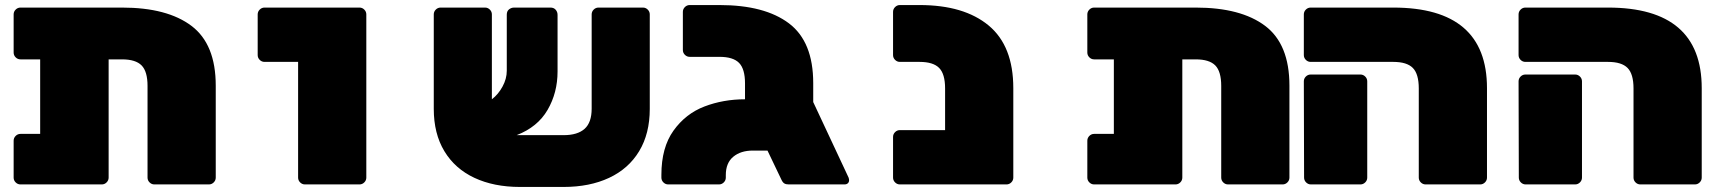

<svg xmlns="http://www.w3.org/2000/svg" viewBox="-20 -730 6840 760"><path d="M139 -495H61Q50 -495 42 -503Q34 -511 34 -522V-673Q34 -684 42 -692Q50 -700 61 -700H463Q642 -700 738 -627.5Q834 -555 834 -391V-27Q834 -16 826 -8Q818 0 807 0H591Q580 0 572 -8Q564 -16 564 -27V-390Q564 -447 540.5 -471Q517 -495 463 -495H410V-27Q410 -16 402 -8Q394 0 383 0H61Q50 0 42 -8Q34 -16 34 -27V-173Q34 -184 42 -192Q50 -200 61 -200H139Z M1403 0H1187Q1176 0 1168 -8Q1160 -16 1160 -27V-485H1027Q1016 -485 1008 -493Q1000 -501 1000 -512V-673Q1000 -684 1008 -692Q1016 -700 1027 -700H1403Q1414 -700 1422 -692Q1430 -684 1430 -673V-27Q1430 -16 1422 -8Q1414 0 1403 0Z M1697 -299V-673Q1697 -684 1705 -692Q1713 -700 1724 -700H1900Q1911 -700 1919 -692Q1927 -684 1927 -673V-337Q1952 -356 1969 -387Q1986 -418 1986 -450V-672Q1986 -686 1995 -693Q2004 -700 2015 -700H2159Q2172 -700 2179.5 -691.5Q2187 -683 2187 -671V-447Q2187 -363 2147.5 -295Q2108 -227 2025 -195H2211Q2266 -195 2294 -220Q2322 -245 2322 -300V-673Q2322 -684 2330 -692Q2338 -700 2349 -700H2525Q2536 -700 2544 -692Q2552 -684 2552 -673V-299Q2552 -201 2510 -131.5Q2468 -62 2391 -26Q2314 10 2211 10H2038Q1935 10 1858 -26Q1781 -62 1739 -131.5Q1697 -201 1697 -299Z M2828 -505H2710Q2699 -505 2691 -513Q2683 -521 2683 -532V-683Q2683 -694 2691 -702Q2699 -710 2710 -710H2828Q3007 -710 3103 -637.5Q3199 -565 3199 -401V-326L3339 -27Q3341 -21 3341 -17Q3341 -9 3336 -4.5Q3331 0 3323 0H3102Q3091 0 3084.5 -4Q3078 -8 3073 -19L3018 -134H2960Q2912 -134 2882.5 -109.5Q2853 -85 2853 -37V-27Q2853 -16 2845 -8Q2837 0 2826 0H2625Q2614 0 2606 -8Q2598 -16 2598 -27V-38Q2598 -146 2646 -213Q2694 -280 2768.5 -308.5Q2843 -337 2929 -337V-400Q2929 -457 2905.5 -481Q2882 -505 2828 -505Z M3991 -381V-27Q3991 -16 3983 -8Q3975 0 3964 0H3542Q3531 0 3523 -8Q3515 -16 3515 -27V-188Q3515 -199 3523 -207Q3531 -215 3542 -215H3721V-380Q3721 -437 3697.5 -461Q3674 -485 3620 -485H3542Q3531 -485 3523 -493Q3515 -501 3515 -512V-683Q3515 -694 3523 -702Q3531 -710 3542 -710H3620Q3796 -710 3893.5 -629Q3991 -548 3991 -381Z M4389 -495H4311Q4300 -495 4292 -503Q4284 -511 4284 -522V-673Q4284 -684 4292 -692Q4300 -700 4311 -700H4713Q4892 -700 4988 -627.5Q5084 -555 5084 -391V-27Q5084 -16 5076 -8Q5068 0 5057 0H4841Q4830 0 4822 -8Q4814 -16 4814 -27V-390Q4814 -447 4790.5 -471Q4767 -495 4713 -495H4660V-27Q4660 -16 4652 -8Q4644 0 4633 0H4311Q4300 0 4292 -8Q4284 -16 4284 -27V-173Q4284 -184 4292 -192Q4300 -200 4311 -200H4389Z M5866 -381V-27Q5866 -16 5858 -8Q5850 0 5839 0H5623Q5612 0 5604 -8Q5596 -16 5596 -27V-380Q5596 -437 5572.5 -461Q5549 -485 5495 -485H5168Q5157 -485 5149 -493Q5141 -501 5141 -512V-673Q5141 -684 5149 -692Q5157 -700 5168 -700H5495Q5866 -700 5866 -381ZM5365 0H5169Q5158 0 5150 -8Q5142 -16 5142 -27L5141 -408Q5141 -419 5149 -427Q5157 -435 5168 -435H5365Q5376 -435 5384 -427Q5392 -419 5392 -408V-27Q5392 -16 5384 -8Q5376 0 5365 0Z M6716 -381V-27Q6716 -16 6708 -8Q6700 0 6689 0H6473Q6462 0 6454 -8Q6446 -16 6446 -27V-380Q6446 -437 6422.5 -461Q6399 -485 6345 -485H6018Q6007 -485 5999 -493Q5991 -501 5991 -512V-673Q5991 -684 5999 -692Q6007 -700 6018 -700H6345Q6716 -700 6716 -381ZM6215 0H6019Q6008 0 6000 -8Q5992 -16 5992 -27L5991 -408Q5991 -419 5999 -427Q6007 -435 6018 -435H6215Q6226 -435 6234 -427Q6242 -419 6242 -408V-27Q6242 -16 6234 -8Q6226 0 6215 0Z"/></svg>

Font: Rubik Mono One
Style: Regular
Weight: 400
Designer: Hubert and Fischer with Elvire Volk Leonovitch (Cyrillic Expansion: Cyreal)
Foundry: Hubert and Fischer with Elvire Volk Leonovitch
Version: Version 2.000